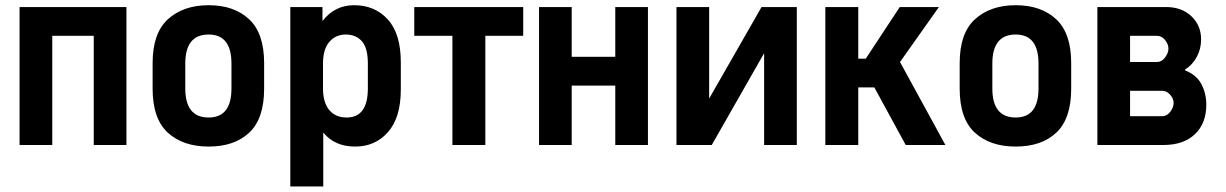

<svg xmlns="http://www.w3.org/2000/svg" viewBox="-20 -546 4616 723"><path d="M53.7 -519.5H456.1V0H333V-411.1H176.8V0H53.7Z M611.3 -46.9Q554.7 -99.6 554.7 -211.9V-308.6Q554.7 -419.9 611.3 -472.7Q669.9 -526.4 765.6 -526.4Q862.3 -526.4 918.9 -472.7Q974.6 -419.9 974.6 -308.6V-211.9Q974.6 -99.6 918.9 -46.9Q863.3 5.9 765.6 5.9Q668.9 5.9 611.3 -46.9ZM851.6 -212.9V-306.6Q851.6 -416 765.6 -416Q677.7 -416 677.7 -306.6V-212.9Q677.7 -103.5 765.6 -103.5Q851.6 -103.5 851.6 -212.9Z M1073.2 -519.5H1194.3V-466.8Q1240.2 -526.4 1313.5 -526.4Q1391.6 -526.4 1440.4 -472.7Q1489.3 -418.9 1489.3 -311.5V-209Q1489.3 -102.5 1440.4 -47.9Q1392.6 5.9 1317.4 5.9Q1240.2 5.9 1197.3 -46.9V156.2H1073.2ZM1365.2 -212.9V-306.6Q1365.2 -365.2 1342.8 -390.6Q1320.3 -416 1282.2 -416Q1243.2 -416 1219.7 -387.7Q1196.3 -360.4 1196.3 -306.6V-212.9Q1196.3 -160.2 1219.7 -131.8Q1243.2 -103.5 1285.2 -103.5Q1365.2 -103.5 1365.2 -212.9Z M1540 -519.5H1950.2V-411.1H1807.6V0H1683.6V-411.1H1540Z M2009.8 -519.5H2132.8V-332H2296.9V-519.5H2419.9V0H2296.9V-223.6H2132.8V0H2009.8Z M2527.3 -519.5H2650.4V-174.8L2847.7 -519.5H2980.5V0H2857.4V-345.7L2660.2 0H2527.3Z M3087.9 -519.5H3211.9V-325.2H3240.2L3368.2 -519.5H3515.6L3369.1 -312.5L3540 0H3390.6L3272.5 -216.8H3211.9V0H3087.9Z M3650.4 -46.9Q3593.8 -99.6 3593.8 -211.9V-308.6Q3593.8 -419.9 3650.4 -472.7Q3709 -526.4 3804.7 -526.4Q3901.4 -526.4 3958 -472.7Q4013.7 -419.9 4013.7 -308.6V-211.9Q4013.7 -99.6 3958 -46.9Q3902.3 5.9 3804.7 5.9Q3708 5.9 3650.4 -46.9ZM3890.6 -212.9V-306.6Q3890.6 -416 3804.7 -416Q3716.8 -416 3716.8 -306.6V-212.9Q3716.8 -103.5 3804.7 -103.5Q3890.6 -103.5 3890.6 -212.9Z M4112.3 -519.5H4371.1Q4429.7 -519.5 4466.3 -484.9Q4502.9 -450.2 4502.9 -397.5Q4502.9 -361.3 4486.3 -331.1Q4469.7 -300.8 4442.4 -284.2V-281.2Q4486.3 -263.7 4504.4 -228.5Q4522.5 -193.4 4522.5 -152.3Q4522.5 -81.1 4479.5 -40.5Q4436.5 0 4361.3 0H4112.3ZM4356.4 -204.1H4235.4V-108.4H4356.4Q4374 -108.4 4386.7 -125Q4399.4 -141.6 4399.4 -158.2Q4399.4 -174.8 4386.2 -189.5Q4373 -204.1 4356.4 -204.1ZM4336.9 -411.1H4235.4V-312.5H4336.9Q4354.5 -312.5 4367.2 -329.6Q4379.9 -346.7 4379.9 -362.3Q4379.9 -379.9 4367.2 -395.5Q4354.5 -411.1 4336.9 -411.1Z"/></svg>

Font: DINish
Style: Bold
Weight: 700
Designer: Bert Driehuis
Foundry: Playbeing
Version: Version 3.008; git-95204e4c-release